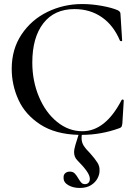

<svg xmlns="http://www.w3.org/2000/svg" viewBox="-20 -656 674 951"><path d="M593 -158 586 -44Q584 -31 581.5 -27.5Q579 -24 571 -21Q480 12 385 12Q384 17 384 27Q384 49 394.5 65.5Q405 82 427 104Q451 131 462.5 149.5Q474 168 473 187Q474 206 463.5 226.5Q453 247 431 261Q409 275 375 275Q342 275 318 261Q294 247 295 224Q294 210 303 202Q312 194 326 194Q341 194 350 203Q359 212 368 228Q377 243 383.5 249.5Q390 256 401 256Q412 256 418.5 249Q425 242 425 230Q425 213 408.5 190Q392 167 363 138Q347 122 347 98Q347 83 354 60L369 12Q254 9 179.5 -39.5Q105 -88 71.5 -161.5Q38 -235 38 -315Q38 -412 86.5 -485Q135 -558 215 -597Q295 -636 387 -636Q434 -636 484 -627Q534 -618 564 -605Q572 -600 574.5 -596Q577 -592 577 -582L585 -455Q585 -452 580.5 -452Q576 -452 574 -455Q542 -531 484 -571Q426 -611 349 -611Q249 -611 194.5 -540.5Q140 -470 140 -346Q140 -255 173 -176.5Q206 -98 263 -52Q320 -6 388 -6Q502 -6 582 -160Q584 -164 588.5 -163Q593 -162 593 -158Z"/></svg>

Font: Cormorant Upright SemiBold
Style: Regular
Weight: 600
Designer: Christian Thalmann (Catharsis Fonts)
Foundry: Catharsis Fonts
Version: Version 3.302